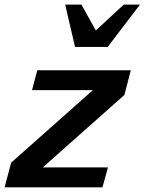

<svg xmlns="http://www.w3.org/2000/svg" viewBox="-45 -800 618 820"><path d="M552.7 -780.3H483.4L364.3 -669.9L302.7 -780.3H233.4L275.4 -599.6H415ZM513.7 -500H114.3L91.8 -415H351.6L2.9 -105.5L-25.4 0H392.6L416 -85H137.7L486.3 -394.5Z"/></svg>

Font: FreeUniversal
Style: BoldItalic
Weight: 700
Italic angle: -11°
Version: Version 1.001